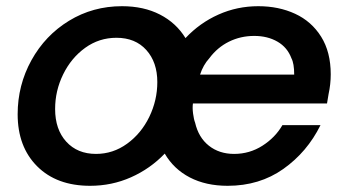

<svg xmlns="http://www.w3.org/2000/svg" viewBox="-20 -589 1121 620"><path d="M1048 -349Q1048 -317 1041 -285L1036 -255H603Q601 -241 603.5 -222Q606 -203 610 -193Q621 -145 654.5 -118.5Q688 -92 736 -92Q786 -92 827.5 -118.5Q869 -145 892 -185H1015Q972 -98 895 -43.5Q818 11 715 11Q645 11 593 -16Q541 -43 512 -93Q465 -44 403 -16.5Q341 11 271 11Q163 11 100 -52Q37 -115 37 -220Q37 -314 81.5 -394.5Q126 -475 203 -522Q280 -569 374 -569Q444 -569 496.5 -542Q549 -515 579 -466Q625 -515 685.5 -542Q746 -569 814 -569Q880 -569 933 -544.5Q986 -520 1017 -470.5Q1048 -421 1048 -349ZM930 -348Q930 -384 921 -401Q908 -436 876 -454.5Q844 -473 801 -473Q757 -473 719.5 -454.5Q682 -436 656 -401Q636 -379 626 -348ZM488 -324Q488 -388 452.5 -427.5Q417 -467 356 -467Q300 -467 255 -434.5Q210 -402 184 -349Q158 -296 158 -237Q158 -171 194 -131.5Q230 -92 290 -92Q345 -92 390.5 -125Q436 -158 462 -211.5Q488 -265 488 -324Z"/></svg>

Font: Open Sauce One SemiBold Italic
Style: Regular
Weight: 600
Italic angle: -10°
Designer: Alfredo Marco Pradil
Foundry: Creative Sauce Fz LLC
Version: Version 1.477